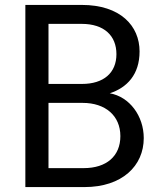

<svg xmlns="http://www.w3.org/2000/svg" viewBox="-20 -760 654 780"><path d="M312 -663C403 -663 453 -615 453 -540C453 -464 401 -419 313 -419H177V-663ZM83 0H323C476 0 564 -86 564 -199C564 -289 506 -367 426 -381C496 -404 547 -457 547 -551C547 -655 469 -740 312 -740H83ZM177 -77V-342H316C408 -342 469 -290 469 -207C469 -126 413 -77 320 -77Z"/></svg>

Font: Malmofest
Style: Regular
Weight: 400
Designer: Jonny Pinhorn (Poppins), Kolossal
Version: Version 1.004;Glyphs 3.1.2 (3151)